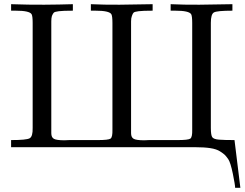

<svg xmlns="http://www.w3.org/2000/svg" viewBox="-20 -704 1168 917"><path d="M817 -653Q816 -653 814 -653Q812 -653 807.5 -653Q803 -653 795 -653V-684Q858 -681 932 -681.5Q1006 -682 1090 -684V-653Q1016 -653 1001.5 -644.5Q987 -636 987 -595V-93Q987 -58 994 -48.5Q1001 -39 1026 -37Q1051 -35 1100 -35L1128 193H1103Q1103 179 1092 125.5Q1081 72 1070 56Q1060 42 1054 36Q1048 30 1031 19Q1014 8 984.5 3.5Q955 -1 911 -1H33V-35Q106 -35 121.5 -43.5Q137 -52 136 -93V-595Q136 -627 131 -636Q121 -653 55 -653Q54 -653 52 -653Q50 -653 45.5 -653Q41 -653 33 -653V-684Q118 -681 191.5 -681.5Q265 -682 328 -684V-653Q281 -653 261.5 -650.5Q242 -648 237.5 -644Q233 -640 228 -628Q225 -618 225 -602V-68Q225 -48 237.5 -41Q250 -34 288 -34Q299 -34 311 -35H447Q498 -35 508 -42Q518 -49 517 -85V-594Q517 -627 512 -636Q502 -653 436 -653Q435 -653 433 -653Q431 -653 426.5 -653Q422 -653 414 -653V-684Q477 -681 551 -681.5Q625 -682 709 -684V-653Q662 -653 642.5 -650.5Q623 -648 618.5 -644Q614 -640 610 -628Q606 -618 606 -602V-68Q606 -48 618.5 -41Q631 -34 669 -34Q680 -34 692 -35H828Q879 -35 889 -42Q899 -49 898 -85V-594Q898 -627 893 -636Q883 -653 817 -653Z"/></svg>

Font: cwTeXMing
Style: Medium
Weight: 500
Version: Version 1.17